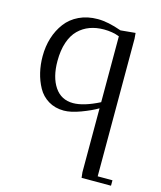

<svg xmlns="http://www.w3.org/2000/svg" viewBox="-112 -538 767 914"><g transform="rotate(15 271.0 -81.0)"><path d="M47.9 -217.8Q47.9 -266.1 61 -308.3Q74.2 -350.6 99.4 -384Q124.5 -417.5 165 -436.8Q205.6 -456.1 256.8 -456.1Q307.1 -456.1 374 -432.1L446.8 -439L449.2 -411.1V267.1H522V293.9H377L374 267.1V-47.9Q342.8 -29.3 294.4 -11.2Q246.1 6.8 211.9 6.8Q168.5 6.8 135.5 -13.2Q102.5 -33.2 84.2 -66.7Q65.9 -100.1 56.9 -138.2Q47.9 -176.3 47.9 -217.8ZM122.1 -213.9Q122.1 -134.3 154.3 -86.7Q186.5 -39.1 245.1 -39.1Q297.4 -39.1 374 -78.1V-402.8Q340.3 -416 297.9 -416Q259.8 -416 228.5 -404.5Q197.3 -393.1 173.1 -369.4Q148.9 -345.7 135.5 -306.2Q122.1 -266.6 122.1 -213.9Z"/></g></svg>

Font: Dehuti
Style: Book
Weight: 400
Version: Version 1.2